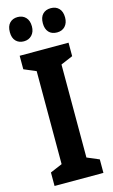

<svg xmlns="http://www.w3.org/2000/svg" viewBox="-137 -966 601 1017"><g transform="rotate(-15 163.0 -457.5)"><path d="M297 0H29V-74L95 -102V-612L29 -640V-714H297V-640L231 -612V-102L297 -74ZM11 -848Q11 -881 27.5 -898Q44 -915 71 -915Q98 -915 115 -897.5Q132 -880 132 -848Q132 -818 115 -800Q98 -782 71 -782Q44 -782 27.5 -799Q11 -816 11 -848ZM192 -848Q192 -881 208.5 -898Q225 -915 253 -915Q281 -915 297.5 -897.5Q314 -880 314 -848Q314 -818 297.5 -800Q281 -782 253 -782Q224 -782 208 -799.5Q192 -817 192 -848Z"/></g></svg>

Font: Noto Sans Khmer ExtraCondensed
Style: Bold
Weight: 700
Width: 2
Designer: Danh Hong and the Monotype Design Team
Foundry: Monotype Imaging Inc.
Version: Version 2.004